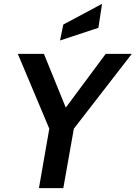

<svg xmlns="http://www.w3.org/2000/svg" viewBox="-20 -981 707 1001"><path d="M183 0 237 -310 73 -700H209L323 -420L531 -700H667L365 -310L310 0ZM293 -770 310 -853 512 -961 493 -836Z"/></svg>

Font: Cabin VF Beta
Style: Italic
Weight: 400
Italic angle: -7°
Designer: Pablo Impallari
Foundry: Pablo Impallari. http://www.impallari.com Igino Marini. http://www.ikern.com
Version: Version 2.300